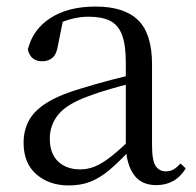

<svg xmlns="http://www.w3.org/2000/svg" viewBox="-20 -551 597 586"><path d="M190 15Q130 15 91 -19Q52 -53 52 -115Q52 -154 69 -184.5Q86 -215 125.5 -239Q165 -263 231 -282Q273 -295 319 -307Q365 -319 405 -328V-303Q365 -293 324 -281.5Q283 -270 249 -257Q185 -234 158.5 -202Q132 -170 132 -128Q132 -82 157.5 -58Q183 -34 225 -34Q248 -34 270 -43Q292 -52 320 -74Q348 -96 386 -134L395 -87H371Q340 -54 312.5 -31Q285 -8 256 3.5Q227 15 190 15ZM457 14Q412 14 389.5 -16.5Q367 -47 364 -100V-103V-359Q364 -415 352 -445.5Q340 -476 315 -488Q290 -500 250 -500Q221 -500 192 -491.5Q163 -483 130 -465L173 -492L157 -413Q153 -386 140.5 -375Q128 -364 109 -364Q73 -364 65 -400Q80 -461 134 -496Q188 -531 272 -531Q359 -531 401.5 -489.5Q444 -448 444 -355V-108Q444 -61 455 -44.5Q466 -28 486 -28Q499 -28 509 -33.5Q519 -39 531 -52L547 -37Q531 -11 508.5 1.5Q486 14 457 14Z"/></svg>

Font: Noto Serif KR ExtraLight
Style: Regular
Weight: 400
Version: Version 2.002-H1;hotconv 1.1.0;makeotfexe 2.6.0